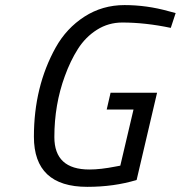

<svg xmlns="http://www.w3.org/2000/svg" viewBox="-20 -722 708 752"><path d="M321.8 9.8Q112.8 9.8 112.8 -186.5Q112.8 -382.8 198.2 -536.1Q240.2 -611.3 310.5 -656.7Q380.9 -702.1 467.8 -702.1Q554.7 -702.1 640.1 -678.2L668 -670.9L648.9 -612.8Q548.8 -633.8 459 -633.8Q404.8 -633.8 359.9 -605.5Q314.9 -577.1 285.2 -530.3Q255.4 -483.4 233.9 -423.8Q192.9 -312 192.9 -185.1Q192.9 -58.1 330.1 -58.1Q374 -58.1 433.1 -69.8L451.2 -73.2L502.9 -293H397.9L413.1 -358.9H595.2L515.1 -17.1Q426.8 9.8 321.8 9.8Z"/></svg>

Font: TitilliumWeb-Italic
Style: Italic
Weight: 400
Italic angle: -13°
Version: Version 1.001;PS 57.000;hotconv 1.0.70;makeotf.lib2.5.55311